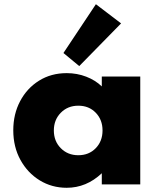

<svg xmlns="http://www.w3.org/2000/svg" viewBox="-20 -875 770 911"><path d="M296.5 16Q390 16 463 -53V0H645.5V-512H463V-465Q432.5 -494.5 389 -511.2Q345.5 -528 296.5 -528Q222.5 -528 165.2 -492.2Q108 -456.5 75.5 -395Q43 -333.5 43 -257Q43 -178 77 -116.2Q111 -54.5 168.5 -19.2Q226 16 296.5 16ZM351.5 -138.5Q301.5 -138.5 268.5 -171.8Q235.5 -205 235.5 -256Q235.5 -306.5 268.5 -340Q301.5 -373.5 351.5 -373.5Q402 -373.5 434.2 -340.2Q466.5 -307 466.5 -256Q466.5 -205 434.2 -171.8Q402 -138.5 351.5 -138.5ZM356 -561.5 554.5 -764 435 -855 281 -623.5Z"/></svg>

Font: Spartan ExtraBold
Style: Regular
Weight: 800
Designer: Matt Bailey, Mirko Velimirovic
Foundry: Matt Bailey
Version: Version 1.003; ttfautohint (v1.8.3)